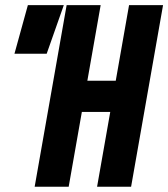

<svg xmlns="http://www.w3.org/2000/svg" viewBox="-20 -713 643 733"><path d="M350.6 0H480.5L602.5 -693.4H472.7L421.9 -404.8H313.5L364.3 -693.4H234.4L112.3 0H242.2L292.5 -285.6H400.9ZM35.2 -507.8H158.2L223.6 -693.4H86.4Z"/></svg>

Font: Cascadia Code NF
Style: Bold Italic
Weight: 700
Italic angle: -10°
Monospace: yes
Designer: Aaron Bell
Foundry: Saja Typeworks
Version: Version 2404.023